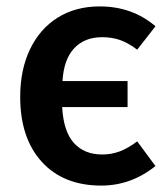

<svg xmlns="http://www.w3.org/2000/svg" viewBox="-20 -564 524 599"><path d="M408 -123 465 -46Q389 15 296 15Q178 15 110.5 -59Q43 -133 43 -262Q43 -346 73.5 -410Q104 -474 160 -509Q216 -544 291 -544Q393 -544 465 -482L408 -409Q379 -431 353.5 -439.5Q328 -448 299 -448Q244 -448 211.5 -413.5Q179 -379 175 -311H378V-230H174Q178 -154 210.5 -118Q243 -82 299 -82Q327 -82 353 -91.5Q379 -101 408 -123Z"/></svg>

Font: Fira Sans Medium
Style: Regular
Weight: 500
Designer: bBox Type GmbH & Carrois Corporate GbR & Edenspiekermann AG
Foundry: bBox Type GmbH & Carrois Corporate GbR & Edenspiekermann AG
Version: Version 4.301